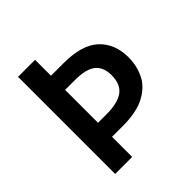

<svg xmlns="http://www.w3.org/2000/svg" viewBox="-190 -856 998 998"><g transform="rotate(-45 309.0 -357.0)"><path d="M571 -379Q571 -318 545.5 -265.5Q520 -213 459.5 -180.5Q399 -148 296 -148H218V0H93V-714H218V-597H309Q446 -597 508.5 -538Q571 -479 571 -379ZM277 -251Q362 -251 402.5 -280Q443 -309 443 -376Q443 -436 407 -464.5Q371 -493 291 -493H218V-251Z"/></g></svg>

Font: Noto Sans New Tai Lue SemiBold
Style: Regular
Weight: 600
Version: Version 2.003